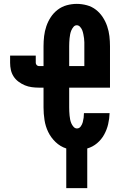

<svg xmlns="http://www.w3.org/2000/svg" viewBox="-20 -763 640 988"><path d="M321 205V1Q290 -9 266 -32Q242 -55 228 -84Q214 -113 209 -145.5Q204 -178 204 -210V-312H180Q162 -312 143.5 -314.5Q125 -317 108 -324Q91 -331 75.5 -342.5Q60 -354 50 -369.5Q40 -385 36 -403Q32 -421 32 -440V-477H164V-440Q164 -433 169 -428Q174 -423 180 -423H204V-525Q204 -551 207 -577Q210 -603 218.5 -628Q227 -653 241.5 -675Q256 -697 277 -713Q298 -729 323.5 -736Q349 -743 375 -743Q401 -743 427 -736Q453 -729 473.5 -713Q494 -697 508.5 -675Q523 -653 531.5 -628Q540 -603 543 -577Q546 -551 546 -525V-312H336V-210Q336 -200 336.5 -189.5Q337 -179 338 -168.5Q339 -158 341 -148Q343 -138 347 -128.5Q351 -119 358.5 -110.5Q366 -102 376 -102Q388 -102 395.5 -112.5Q403 -123 406 -134.5Q409 -146 410.5 -157.5Q412 -169 412 -181H544Q543 -152 536.5 -124Q530 -96 516 -70.5Q502 -45 479.5 -26Q457 -7 429 1V205ZM336 -423H414V-525Q414 -535 414 -545.5Q414 -556 412.5 -566Q411 -576 409 -586.5Q407 -597 403.5 -606.5Q400 -616 392.5 -624.5Q385 -633 375 -633Q365 -633 358 -624.5Q351 -616 347 -606.5Q343 -597 341 -586.5Q339 -576 338 -566Q337 -556 336.5 -545.5Q336 -535 336 -525Z"/></svg>

Font: Iosevka Curly XBdEx
Style: Regular
Weight: 800
Width: 7
Monospace: yes
Designer: Belleve Invis
Foundry: Belleve Invis
Version: Version 11.1.0; ttfautohint (v1.8.3)